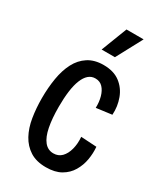

<svg xmlns="http://www.w3.org/2000/svg" viewBox="-188 -814 772 902"><g transform="rotate(30 197.5 -363.0)"><path d="M217 12Q165 12 130.5 -10Q96 -32 75.5 -69.5Q55 -107 47 -156.5Q39 -206 39 -260Q39 -317 47.5 -368Q56 -419 76 -457.5Q96 -496 130 -518Q164 -540 213 -540Q268 -540 302.5 -514Q337 -488 352.5 -446Q368 -404 365 -358L281 -347Q282 -379 274.5 -406Q267 -433 251.5 -449.5Q236 -466 211 -466Q190 -466 174.5 -452.5Q159 -439 148.5 -413Q138 -387 133 -349.5Q128 -312 128 -265Q128 -201 137 -155.5Q146 -110 165.5 -86Q185 -62 215 -62Q242 -62 259.5 -80Q277 -98 285 -128.5Q293 -159 290 -195L375 -190Q378 -156 372 -121Q366 -86 348 -55.5Q330 -25 298 -6.5Q266 12 217 12ZM240 -598H168L222 -738H315Z"/></g></svg>

Font: Bricolage Grotesque 24pt Condensed
Style: Regular
Weight: 400
Width: 3
Designer: Mathieu Triay
Foundry: Atelier Triay
Version: Version 1.001;gftools[0.9.33.dev8+g029e19f]